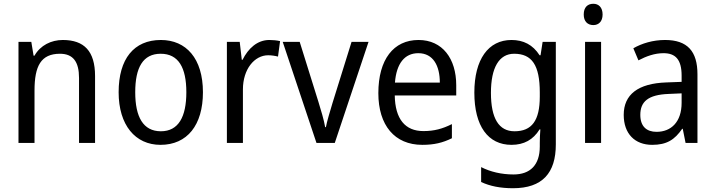

<svg xmlns="http://www.w3.org/2000/svg" viewBox="-20 -758 3793 1018"><path d="M313 -546C252 -546 194 -518 163 -463H158L146 -536H78V0H163V-278C163 -408 197 -473 298 -473C368 -473 399 -430 399 -345V0H484V-355C484 -487 426 -546 313 -546Z M1056 -269C1056 -448 967 -546 833 -546C690 -546 609 -446 609 -269C609 -95 697 10 831 10C973 10 1056 -95 1056 -269ZM697 -269C697 -400 738 -473 832 -473C926 -473 968 -400 968 -269C968 -138 926 -62 833 -62C739 -62 697 -138 697 -269Z M1408 -546C1344 -546 1296 -501 1266 -441H1262L1251 -536H1183V0H1268V-284C1268 -391 1329 -465 1402 -465C1419 -465 1439 -462 1454 -458L1465 -540C1448 -544 1427 -546 1408 -546Z M1658 0H1755L1934 -536H1844L1743 -212C1730 -168 1713 -113 1708 -84H1704C1698 -121 1681 -177 1668 -219L1569 -536H1479Z M2199 -546C2067 -546 1986 -443 1986 -264C1986 -94 2072 10 2219 10C2282 10 2327 -1 2376 -25V-100C2326 -75 2282 -63 2225 -63C2128 -63 2075 -127 2073 -252H2399V-306C2399 -447 2326 -546 2199 -546ZM2198 -476C2277 -476 2312 -409 2312 -320H2074C2082 -421 2125 -476 2198 -476Z M2692 -546C2569 -546 2495 -443 2495 -267C2495 -89 2568 10 2692 10C2758 10 2807 -17 2841 -72H2845C2843 -53 2842 -18 2842 0V19C2842 117 2791 167 2703 167C2639 167 2580 153 2531 128V207C2578 229 2633 240 2700 240C2856 240 2927 159 2927 8V-536H2857L2846 -465H2841C2805 -521 2755 -546 2692 -546ZM2706 -473C2800 -473 2842 -413 2842 -268V-246C2842 -119 2800 -62 2708 -62C2625 -62 2583 -130 2583 -266C2583 -399 2626 -473 2706 -473Z M3126 -738C3096 -738 3075 -720 3075 -681C3075 -644 3096 -625 3126 -625C3154 -625 3175 -644 3175 -681C3175 -719 3154 -738 3126 -738ZM3167 -536H3082V0H3167Z M3506 -546C3442 -546 3383 -528 3338 -502L3365 -438C3407 -460 3451 -476 3498 -476C3561 -476 3594 -443 3594 -357V-324L3514 -321C3362 -316 3287 -256 3287 -149C3287 -49 3346 10 3438 10C3515 10 3557 -17 3597 -75H3600L3615 0H3678V-364C3678 -486 3625 -546 3506 -546ZM3526 -260 3594 -263V-213C3594 -111 3538 -59 3461 -59C3409 -59 3375 -87 3375 -149C3375 -218 3415 -256 3526 -260Z"/></svg>

Font: Noto Sans Devanagari SemiCondensed
Style: Regular
Weight: 400
Width: 4
Designer: Jelle Bosma - Monotype Design Team
Foundry: Monotype Imaging Inc.
Version: Version 2.004